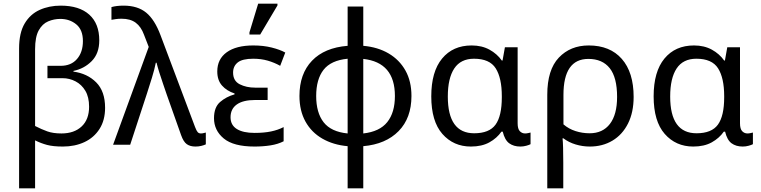

<svg xmlns="http://www.w3.org/2000/svg" viewBox="-20 -796 4183 1056"><path d="M85 240V-529Q85 -615 115.5 -666.5Q146 -718 198 -741.5Q250 -765 314 -765Q416 -765 471 -715.5Q526 -666 526 -574Q526 -502 484.5 -460Q443 -418 384 -406V-402Q460 -392 509 -343Q558 -294 558 -203Q558 -135 527.5 -87Q497 -39 444.5 -14.5Q392 10 326 10Q272 10 238.5 1Q205 -8 173 -24V240ZM318 -62Q388 -62 429 -100.5Q470 -139 470 -209Q470 -262 449.5 -296.5Q429 -331 395.5 -348.5Q362 -366 324 -366H241V-434H314Q371 -434 403.5 -471.5Q436 -509 436 -570Q436 -632 399.5 -662Q363 -692 312 -692Q277 -692 245 -678.5Q213 -665 193 -629Q173 -593 173 -525V-103Q208 -85 240 -73.5Q272 -62 318 -62Z M1055 10Q1026 10 1007.5 -3Q989 -16 976 -53L897 -276Q889 -300 877.5 -333Q866 -366 856 -398Q846 -430 841 -451H837Q830 -415 815.5 -368Q801 -321 788 -281L696 0H602L798 -538L772 -605Q756 -649 726.5 -671Q697 -693 649 -693Q631 -693 617.5 -691Q604 -689 593 -687V-757Q607 -761 623.5 -763Q640 -765 660 -765Q737 -765 784 -726.5Q831 -688 863 -602L1053 -97Q1061 -76 1067.5 -69Q1074 -62 1085 -62Q1093 -62 1100 -64Q1107 -66 1112 -67V-2Q1101 3 1086.5 6.5Q1072 10 1055 10Z M1380 10Q1264 10 1210.5 -34.5Q1157 -79 1157 -146Q1157 -206 1190.5 -235Q1224 -264 1270 -277V-282Q1227 -296 1201 -325.5Q1175 -355 1175 -403Q1175 -471 1227 -508.5Q1279 -546 1373 -546Q1429 -546 1474.5 -534.5Q1520 -523 1549 -507L1521 -434Q1489 -452 1452.5 -462.5Q1416 -473 1373 -473Q1313 -473 1287.5 -452.5Q1262 -432 1262 -397Q1262 -351 1298.5 -332.5Q1335 -314 1383 -314H1452V-246H1383Q1317 -246 1282.5 -221.5Q1248 -197 1248 -151Q1248 -108 1282.5 -86.5Q1317 -65 1380 -65Q1432 -65 1470.5 -73Q1509 -81 1540 -97V-19Q1509 -3 1468 3.5Q1427 10 1380 10ZM1352 -606V-618L1400 -776H1506V-766L1411 -606Z M1892 240V8Q1813 1 1753 -33.5Q1693 -68 1660 -127.5Q1627 -187 1627 -268Q1627 -390 1696 -462Q1765 -534 1892 -544V-760H1978V-544Q2058 -537 2117.5 -502Q2177 -467 2210 -408Q2243 -349 2243 -268Q2243 -147 2172.5 -75Q2102 -3 1978 8V240ZM1892 -62V-473Q1800 -464 1759.5 -412Q1719 -360 1719 -268Q1719 -176 1760 -123.5Q1801 -71 1892 -62ZM1978 -62Q2068 -72 2110 -124.5Q2152 -177 2152 -268Q2152 -453 1978 -472Z M2570 10Q2474 10 2413 -59.5Q2352 -129 2352 -266Q2352 -402 2411.5 -474Q2471 -546 2574 -546Q2630 -546 2672 -523Q2714 -500 2740 -463H2744L2757 -536H2827V-118Q2827 -87 2839 -74.5Q2851 -62 2868 -62Q2876 -62 2885 -64Q2894 -66 2898 -67V-3Q2891 1 2875 5.5Q2859 10 2842 10Q2805 10 2780.5 -8Q2756 -26 2745 -72H2738Q2713 -36 2671.5 -13Q2630 10 2570 10ZM2588 -63Q2671 -63 2705.5 -110.5Q2740 -158 2740 -261V-267Q2740 -367 2706.5 -420Q2673 -473 2587 -473Q2514 -473 2478.5 -419.5Q2443 -366 2443 -265Q2443 -63 2588 -63Z M2990 240V-275Q2990 -412 3053.5 -479Q3117 -546 3218 -546Q3335 -546 3400 -472Q3465 -398 3465 -263Q3465 -178 3434 -116.5Q3403 -55 3348.5 -22.5Q3294 10 3224 10Q3184 10 3146 -1.5Q3108 -13 3079 -35H3074Q3076 -19 3077 17Q3078 53 3078 98V240ZM3223 -63Q3295 -63 3334.5 -114.5Q3374 -166 3374 -263Q3374 -370 3333.5 -421Q3293 -472 3216 -472Q3079 -472 3079 -274V-112Q3108 -87 3145.5 -75Q3183 -63 3223 -63Z M3793 10Q3697 10 3636 -59.5Q3575 -129 3575 -266Q3575 -402 3634.5 -474Q3694 -546 3797 -546Q3853 -546 3895 -523Q3937 -500 3963 -463H3967L3980 -536H4050V-118Q4050 -87 4062 -74.5Q4074 -62 4091 -62Q4099 -62 4108 -64Q4117 -66 4121 -67V-3Q4114 1 4098 5.5Q4082 10 4065 10Q4028 10 4003.5 -8Q3979 -26 3968 -72H3961Q3936 -36 3894.5 -13Q3853 10 3793 10ZM3811 -63Q3894 -63 3928.5 -110.5Q3963 -158 3963 -261V-267Q3963 -367 3929.5 -420Q3896 -473 3810 -473Q3737 -473 3701.5 -419.5Q3666 -366 3666 -265Q3666 -63 3811 -63Z"/></svg>

Font: RS Noto Sans
Style: Regular
Weight: 400
Designer: Monotype Design Team
Foundry: Monotype Imaging Inc.
Version: Version 3.10